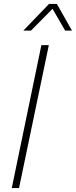

<svg xmlns="http://www.w3.org/2000/svg" viewBox="-20 -959 387 979"><path d="M40 0 191 -729H229L77 0ZM99 -803 230 -939H270L347 -803H312L248 -914L138 -803Z"/></svg>

Font: Mona Sans ExtraLight
Style: Italic
Weight: 200
Italic angle: -11.6951°
Designer: Deni Anggara
Foundry: GitHub
Version: Version 2.000